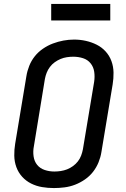

<svg xmlns="http://www.w3.org/2000/svg" viewBox="-20 -947 640 975"><path d="M254 8Q223 8 193.5 3Q164 -2 138 -15Q112 -28 92.5 -49.5Q73 -71 63 -98.5Q53 -126 52.5 -156.5Q52 -187 57 -217L114 -560Q118 -586 128.5 -612.5Q139 -639 156.5 -661Q174 -683 198 -699.5Q222 -716 248.5 -726Q275 -736 302 -741Q329 -746 356 -746Q387 -746 416 -739.5Q445 -733 471 -720Q497 -707 516.5 -685.5Q536 -664 546 -636.5Q556 -609 556.5 -578.5Q557 -548 552 -518L495 -175Q491 -149 480.5 -123Q470 -97 452.5 -74.5Q435 -52 411 -35.5Q387 -19 361 -9Q335 1 307.5 4.5Q280 8 254 8ZM256 -76Q272 -76 288.5 -78.5Q305 -81 320.5 -87Q336 -93 350.5 -103.5Q365 -114 375.5 -127.5Q386 -141 392 -157Q398 -173 401 -189L458 -531Q462 -557 458.5 -582Q455 -607 440 -625.5Q425 -644 401.5 -651.5Q378 -659 352 -659Q336 -659 319.5 -656.5Q303 -654 287.5 -647.5Q272 -641 258 -631Q244 -621 233.5 -607Q223 -593 217 -577.5Q211 -562 208 -546L152 -204Q147 -179 150.5 -153.5Q154 -128 168.5 -110Q183 -92 206.5 -84Q230 -76 256 -76ZM240 -843V-927H540V-843Z"/></svg>

Font: Iosevka Curly MdExObl
Style: Regular
Weight: 500
Width: 7
Italic angle: -9°
Monospace: yes
Designer: Belleve Invis
Foundry: Belleve Invis
Version: Version 11.1.0; ttfautohint (v1.8.3)